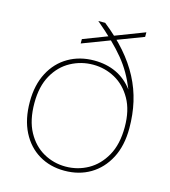

<svg xmlns="http://www.w3.org/2000/svg" viewBox="-108 -793 787 891"><g transform="rotate(15 285.5 -347.5)"><path d="M283 12Q214 12 160.5 -20Q107 -52 76.5 -112Q46 -172 46 -256Q46 -337 77 -396Q108 -455 162.5 -486.5Q217 -518 286 -518Q345 -518 392 -496Q439 -474 473 -429Q457 -469 438 -502Q419 -535 394 -565.5Q369 -596 335 -629Q301 -662 256 -700H289Q351 -651 395.5 -600Q440 -549 468.5 -494.5Q497 -440 510.5 -381Q524 -322 524 -256Q524 -172 492.5 -112Q461 -52 407 -20Q353 12 283 12ZM283 -8Q341 -8 390.5 -35.5Q440 -63 471 -118Q502 -173 502 -256Q502 -336 471.5 -390Q441 -444 392 -471Q343 -498 286 -498Q229 -498 179 -471Q129 -444 98.5 -390Q68 -336 68 -256Q68 -173 98 -118Q128 -63 177 -35.5Q226 -8 283 -8ZM204 -578V-599L485 -707V-685Z"/></g></svg>

Font: DM Sans 12pt Thin
Style: Regular
Weight: 250
Version: Version 4.004;gftools[0.9.30]